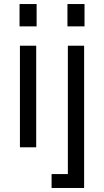

<svg xmlns="http://www.w3.org/2000/svg" viewBox="-20 -725 512 945"><path d="M78.1 0V-500H158.2V0ZM76.2 -595.2H160.2V-705.1H76.2ZM233.9 200.2V131.8H314V-500H394V200.2ZM312 -595.2H396V-705.1H312Z"/></svg>

Font: TASA Orbiter Text
Style: Regular
Weight: 400
Designer: Weizhong Zhang
Version: Version 1.000;Glyphs 3.1.2 (3151)